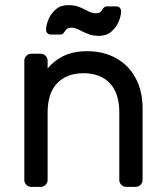

<svg xmlns="http://www.w3.org/2000/svg" viewBox="-20 -730 647 750"><path d="M510 0H473Q462 0 454 -8Q446 -16 446 -27V-291Q446 -366 409 -405Q372 -444 306 -444Q241 -444 203.5 -405Q166 -366 166 -291V-27Q166 -16 158 -8Q150 0 139 0H102Q91 0 83 -8Q75 -16 75 -27V-493Q75 -504 83 -512Q91 -520 102 -520H139Q150 -520 158 -512Q166 -504 166 -493V-462Q188 -491 226.5 -510.5Q265 -530 321 -530Q384 -530 433 -503Q482 -476 509.5 -425.5Q537 -375 537 -306V-27Q537 -16 529 -8Q521 0 510 0ZM233 -607Q229 -601 225.5 -598Q222 -595 216 -595H179Q170 -595 165 -600.5Q160 -606 160 -614Q160 -632 169.5 -654.5Q179 -677 198 -693.5Q217 -710 246 -710Q268 -710 283 -705Q298 -700 315 -691Q324 -686 334 -682Q344 -678 354 -678Q365 -678 370.5 -682Q376 -686 380 -693Q384 -699 387.5 -702Q391 -705 397 -705H434Q443 -705 448 -699.5Q453 -694 453 -686Q453 -668 443.5 -645.5Q434 -623 415 -606.5Q396 -590 367 -590Q345 -590 330.5 -595Q316 -600 296 -610Q287 -615 277.5 -618.5Q268 -622 259 -622Q248 -622 242.5 -618Q237 -614 233 -607Z"/></svg>

Font: Rubik
Style: Regular
Weight: 400
Designer: Hubert & Fischer
Foundry: Hubert & Fischer
Version: Version 1.100